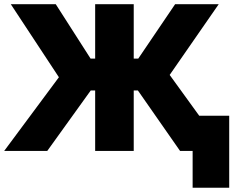

<svg xmlns="http://www.w3.org/2000/svg" viewBox="-21 -720 1136 916"><path d="M898 175.5V0H851.5V-168H1072.5V175.5ZM838 0 585.5 -362 814.5 -700H1022.5L788.5 -362.5L1051 0ZM-1 0 260 -351.5 30.5 -700H245L463 -359.5L204.5 0ZM433 0V-288.5H313.5V-440.5H433V-700H617V-440.5H737V-288.5H617V0Z"/></svg>

Font: Geologica ExtraBold
Style: Regular
Weight: 800
Designer: Sindre Bremnes, Frode Helland
Foundry: Monokrom Skriftforlag AS
Version: Version 1.010;gftools[0.9.28]